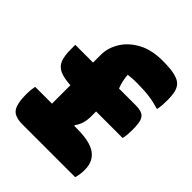

<svg xmlns="http://www.w3.org/2000/svg" viewBox="-213 -898 1025 1025"><g transform="rotate(45 300.0 -385.0)"><path d="M35 -190H162V-329Q109 -332 80 -345.5Q51 -359 39.5 -387.5Q28 -416 28 -466V-500H162V-560Q162 -610 191 -658.5Q220 -707 277 -738.5Q334 -770 418 -770Q480 -770 512 -761.5Q544 -753 558 -739Q573 -724 579 -700Q585 -676 585 -641Q585 -620 584 -603.5Q583 -587 579 -567H573Q535 -579 496 -584Q457 -589 400 -589Q386 -589 370.5 -588Q355 -587 339 -585Q340 -564 345 -542Q350 -520 358 -500H482Q514 -500 532 -492Q550 -484 557.5 -462Q565 -440 565 -396Q565 -377 563.5 -359Q562 -341 558 -327H358V-289Q358 -232 329 -195L331 -190H352Q449 -190 492.5 -158.5Q536 -127 536 -64Q536 -45 533.5 -29Q531 -13 527 0H130Q69 0 49 -29.5Q29 -59 29 -131Q29 -160 35 -190Z"/></g></svg>

Font: Recursive Mn Csl St Blk
Style: Regular
Weight: 900
Monospace: yes
Version: Version 1.079;hotconv 1.0.112;makeotfexe 2.5.65598; ttfautoh